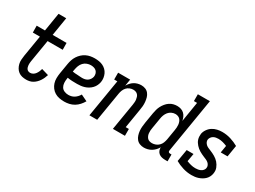

<svg xmlns="http://www.w3.org/2000/svg" viewBox="-46 -1338 2591 1948"><g transform="rotate(30 1250.0 -363.5)"><path d="M273 8Q248 8 224.5 2.5Q201 -3 182.5 -17Q164 -31 152 -51.5Q140 -72 134.5 -95Q129 -118 130.5 -143Q132 -168 136 -193L177 -440H94L93 -520H190L225 -735H315L280 -520H443L444 -440H267L224 -180Q222 -168 221 -156Q220 -144 221 -132.5Q222 -121 225 -110Q228 -99 234.5 -90Q241 -81 251.5 -76.5Q262 -72 274 -72Q291 -72 306.5 -81Q322 -90 332.5 -104.5Q343 -119 350 -135Q357 -151 361 -167L443 -143Q437 -124 429 -105.5Q421 -87 409.5 -69.5Q398 -52 383 -37Q368 -22 350.5 -11.5Q333 -1 313 3.5Q293 8 273 8Z M719 8Q689 8 660.5 2.5Q632 -3 608 -17.5Q584 -32 567 -54.5Q550 -77 541.5 -104Q533 -131 533.5 -161Q534 -191 539 -221L559 -341Q563 -365 571 -389.5Q579 -414 593.5 -436.5Q608 -459 628 -477.5Q648 -496 672 -507.5Q696 -519 721 -523.5Q746 -528 771 -528Q796 -528 820.5 -524Q845 -520 866 -510Q887 -500 904 -483.5Q921 -467 931 -445.5Q941 -424 944.5 -400Q948 -376 944 -351Q940 -330 930.5 -309.5Q921 -289 905 -272Q889 -255 869 -243Q849 -231 828 -224.5Q807 -218 785.5 -215.5Q764 -213 743 -213Q714 -213 685.5 -214Q657 -215 630 -220L628 -207Q624 -182 625.5 -157Q627 -132 638.5 -112Q650 -92 672.5 -82Q695 -72 720 -72Q737 -72 754.5 -76Q772 -80 788 -90Q804 -100 817 -114Q830 -128 839 -144L914 -108Q899 -82 878.5 -59Q858 -36 832 -20.5Q806 -5 776.5 1.5Q747 8 719 8ZM757 -291Q773 -291 789 -294.5Q805 -298 819 -307.5Q833 -317 842.5 -332Q852 -347 855 -362Q858 -381 853 -398Q848 -415 836 -426.5Q824 -438 807 -443Q790 -448 771 -448Q749 -448 726 -439.5Q703 -431 686 -413Q669 -395 660.5 -372.5Q652 -350 648 -327L643 -300Q657 -297 671.5 -296Q686 -295 700 -294.5Q714 -294 728 -292.5Q742 -291 757 -291Z M1011 0 1084 -440H1047V-520H1188L1175 -442Q1186 -461 1201 -477.5Q1216 -494 1234.5 -505.5Q1253 -517 1274.5 -522.5Q1296 -528 1316 -528Q1342 -528 1364.5 -519Q1387 -510 1402 -491Q1417 -472 1423.5 -449Q1430 -426 1432.5 -401Q1435 -376 1433 -350.5Q1431 -325 1426 -299L1390 -80H1427V0H1286L1338 -313Q1340 -328 1341.5 -343.5Q1343 -359 1341 -374Q1339 -389 1334.5 -403Q1330 -417 1320.5 -427.5Q1311 -438 1297 -443Q1283 -448 1267 -448Q1247 -448 1226.5 -439.5Q1206 -431 1191.5 -415Q1177 -399 1169 -378.5Q1161 -358 1158 -338L1102 0Z M1652 8Q1626 8 1603 -1Q1580 -10 1565 -28.5Q1550 -47 1542.5 -70.5Q1535 -94 1532.5 -118.5Q1530 -143 1532.5 -169Q1535 -195 1539 -221L1559 -341Q1563 -363 1569 -385.5Q1575 -408 1586 -429Q1597 -450 1612.5 -469Q1628 -488 1648 -502Q1668 -516 1691 -522Q1714 -528 1736 -528Q1760 -528 1781.5 -521Q1803 -514 1818.5 -499Q1834 -484 1843 -464Q1852 -444 1856 -422L1894 -655H1857V-735H1998L1893 -99Q1892 -93 1892.5 -88Q1893 -83 1896.5 -79Q1900 -75 1905.5 -73.5Q1911 -72 1916 -72H1931V8H1902Q1882 8 1862.5 3.5Q1843 -1 1828.5 -12.5Q1814 -24 1806.5 -42Q1799 -60 1800 -81Q1789 -61 1773 -44Q1757 -27 1737 -15Q1717 -3 1695 2.5Q1673 8 1652 8ZM1701 -72Q1722 -72 1743 -80Q1764 -88 1780 -104Q1796 -120 1804 -140.5Q1812 -161 1816 -182L1836 -302Q1839 -319 1840 -335.5Q1841 -352 1839.5 -368Q1838 -384 1832.5 -399Q1827 -414 1817 -425.5Q1807 -437 1792 -442.5Q1777 -448 1761 -448Q1739 -448 1717.5 -438Q1696 -428 1681.5 -410Q1667 -392 1659 -370.5Q1651 -349 1648 -327L1628 -207Q1625 -192 1624 -176.5Q1623 -161 1624.5 -145.5Q1626 -130 1631.5 -116.5Q1637 -103 1646.5 -92Q1656 -81 1671 -76.5Q1686 -72 1701 -72Z M2210 8Q2158 8 2109 -7Q2060 -22 2018 -46L2042 -188H2122L2106 -95Q2131 -85 2156.5 -78.5Q2182 -72 2210 -72Q2225 -72 2239.5 -74.5Q2254 -77 2269 -83.5Q2284 -90 2294.5 -103Q2305 -116 2307 -130Q2310 -147 2303 -162Q2296 -177 2284 -187Q2272 -197 2257 -203.5Q2242 -210 2227.5 -216Q2213 -222 2198.5 -229Q2184 -236 2170.5 -244Q2157 -252 2145 -262Q2133 -272 2122.5 -283.5Q2112 -295 2103.5 -308.5Q2095 -322 2090 -337.5Q2085 -353 2084 -369.5Q2083 -386 2085 -403Q2090 -431 2108 -457Q2126 -483 2151.5 -499Q2177 -515 2206 -521.5Q2235 -528 2264 -528Q2316 -528 2364.5 -513Q2413 -498 2455 -474L2433 -340H2353L2367 -424Q2344 -434 2318 -441Q2292 -448 2265 -448Q2251 -448 2236.5 -445.5Q2222 -443 2209 -436Q2196 -429 2186.5 -416.5Q2177 -404 2174 -390Q2171 -373 2178 -358.5Q2185 -344 2196.5 -333.5Q2208 -323 2223 -316.5Q2238 -310 2253 -304Q2268 -298 2282.5 -291Q2297 -284 2310.5 -276Q2324 -268 2336.5 -258Q2349 -248 2359 -236.5Q2369 -225 2377 -211.5Q2385 -198 2391 -183Q2397 -168 2398 -151Q2399 -134 2396 -117Q2393 -98 2384 -79.5Q2375 -61 2360 -46Q2345 -31 2326.5 -20.5Q2308 -10 2288.5 -3.5Q2269 3 2249.5 5.5Q2230 8 2210 8Z"/></g></svg>

Font: Iosevka Curly Slab Medium
Style: Italic
Weight: 500
Italic angle: -9°
Monospace: yes
Designer: Belleve Invis
Foundry: Belleve Invis
Version: Version 22.1.2; ttfautohint (v1.8.4)